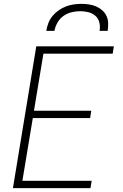

<svg xmlns="http://www.w3.org/2000/svg" viewBox="-20 -975 640 995"><path d="M47 0 168 -735H570L564 -697H205L156 -401H453L447 -363H150L96 -38H455L449 0ZM220 -815Q223 -835 230.5 -855Q238 -875 252 -892Q266 -909 284 -921.5Q302 -934 321.5 -941.5Q341 -949 361.5 -952Q382 -955 402 -955Q422 -955 441.5 -952Q461 -949 478.5 -941.5Q496 -934 510 -921.5Q524 -909 532 -892Q540 -875 540.5 -855Q541 -835 538 -815H496Q500 -837 495 -858Q490 -879 475 -892.5Q460 -906 439 -911.5Q418 -917 396 -917Q374 -917 351 -911.5Q328 -906 309 -892.5Q290 -879 278 -858Q266 -837 262 -815Z"/></svg>

Font: Iosevka Aile Extralight
Style: Italic
Weight: 200
Italic angle: -9°
Designer: Belleve Invis
Foundry: Belleve Invis
Version: Version 31.1.0; ttfautohint (v1.8.4)